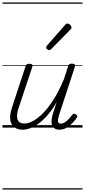

<svg xmlns="http://www.w3.org/2000/svg" viewBox="-20 -1030 686 1550"><path d="M164 17Q123 17 96 -2.5Q69 -22 63 -62.5Q57 -103 78 -166L186 -494Q190 -506 196.5 -510.5Q203 -515 216 -515Q233 -515 239 -509Q245 -503 241 -491L131 -161Q117 -120 117.5 -91Q118 -62 132.5 -47.5Q147 -33 177 -33Q208 -33 246 -53Q284 -73 326 -115Q368 -157 411.5 -225Q455 -293 496 -391L530 -495Q534 -508 540 -512Q546 -516 560 -516Q576 -516 582.5 -510.5Q589 -505 585 -493L458 -105Q450 -80 448 -63.5Q446 -47 452 -39.5Q458 -32 470 -32Q487 -32 504 -43Q521 -54 536.5 -70.5Q552 -87 564 -103Q570 -111 577 -112Q584 -113 592 -107Q602 -100 603.5 -93.5Q605 -87 600 -80Q588 -62 567.5 -39.5Q547 -17 519.5 0Q492 17 460 17Q436 17 421.5 7.5Q407 -2 400.5 -18.5Q394 -35 396 -58Q398 -81 406 -109L437 -206Q402 -144 365 -101.5Q328 -59 292.5 -33Q257 -7 224 5Q191 17 164 17ZM376 -625Q370 -625 361.5 -632Q353 -639 353 -646Q353 -650 354.5 -654Q356 -658 360 -663L504 -827Q510 -835 514.5 -837.5Q519 -840 524 -840Q531 -840 539 -835Q547 -830 552 -822.5Q557 -815 557 -808Q557 -803 555.5 -799.5Q554 -796 549 -792L394 -634Q384 -625 376 -625ZM0 490H646V500H0ZM0 -20H646V0H0ZM0 -505H646V-500H0ZM0 -1010H646V-1000H0Z"/></svg>

Font: Playwrite AU VIC Guides
Style: Regular
Weight: 400
Designer: Veronika Burian, José Scaglione
Foundry: TypeTogether
Version: Version 1.003